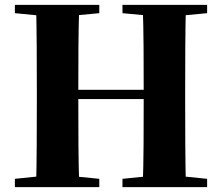

<svg xmlns="http://www.w3.org/2000/svg" viewBox="-20 -767 910 787"><path d="M41 0V-34L196 -50H227L387 -34V0ZM128 0Q130 -86 130.5 -174Q131 -262 131 -351V-395Q131 -484 130.5 -571.5Q130 -659 128 -747H305Q302 -661 301.5 -572.5Q301 -484 301 -395V-365Q301 -268 301.5 -178Q302 -88 305 0ZM216 -361V-399H654V-361ZM482 0V-34L641 -50H671L829 -34V0ZM565 0Q568 -86 568.5 -175.5Q569 -265 569 -365V-395Q569 -484 568.5 -571.5Q568 -659 565 -747H742Q740 -661 739.5 -572.5Q739 -484 739 -395V-351Q739 -264 739.5 -176Q740 -88 742 0ZM41 -713V-747H387V-713L227 -698H196ZM482 -713V-747H829V-713L671 -698H641Z"/></svg>

Font: Noto Serif JP Black
Style: Regular
Weight: 900
Designer: Ryoko NISHIZUKA 西塚涼子 (kana & ideographs); Frank Grießhammer (Latin, Greek & Cyrillic); Wenlong ZHANG 张文龙 (bopomofo); San
Foundry: Adobe
Version: Version 2.003-H1;hotconv 1.1.1;makeotfexe 2.6.0